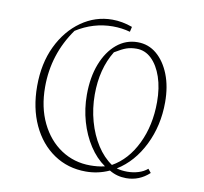

<svg xmlns="http://www.w3.org/2000/svg" viewBox="-75 -731 869 818"><g transform="rotate(10 360.0 -321.5)"><path d="M347 7Q269 7 208.5 -34Q148 -75 114 -148Q80 -221 80 -316Q80 -414 116 -489Q152 -564 213 -607Q274 -650 347 -650Q390 -650 434 -634L429 -612Q393 -622 354 -622Q270 -622 196 -575Q114 -460 114 -318Q114 -230 146.5 -163Q179 -96 235 -59Q291 -22 361 -22Q376 -22 392 -23.5Q408 -25 424 -29Q385 -56 356 -100.5Q327 -145 311 -200.5Q295 -256 295 -316Q295 -392 317.5 -450Q340 -508 379.5 -541Q419 -574 470 -574Q517 -574 552.5 -544Q588 -514 608.5 -462Q629 -410 629 -342Q629 -241 587.5 -157Q546 -73 475 -29Q496 -23 521 -23Q546 -23 569 -30Q592 -37 608 -51L621 -35Q578 5 521 5Q481 5 448 -15Q400 7 347 7ZM328 -323Q328 -263 343.5 -207.5Q359 -152 387 -108.5Q415 -65 452 -40Q518 -77 556.5 -156.5Q595 -236 595 -337Q595 -398 579 -445Q563 -492 535 -519Q507 -546 470 -546Q446 -546 427 -539.5Q408 -533 377 -514Q328 -434 328 -323Z"/></g></svg>

Font: Piazzolla Thin
Style: Regular
Weight: 100
Designer: Juan Pablo del Peral
Foundry: Huerta Tipografica
Version: Version 1.330